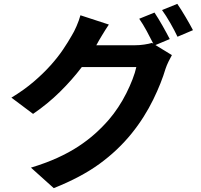

<svg xmlns="http://www.w3.org/2000/svg" viewBox="-20 -884 1040 993"><path d="M784 -651 869 -599Q861 -585 851.5 -565.5Q842 -546 836 -528Q826 -494 810 -453.5Q794 -413 772.5 -369Q751 -325 723 -280.5Q695 -236 661 -194Q590 -106 494.5 -36.5Q399 33 258 89L140 -17Q216 -40 276.5 -67.5Q337 -95 385 -126.5Q433 -158 471.5 -192.5Q510 -227 543 -265Q568 -294 591.5 -329.5Q615 -365 633.5 -402Q652 -439 665.5 -474Q679 -509 685 -537H403Q353 -471 289.5 -408.5Q226 -346 151 -295L39 -379Q105 -419 155 -462Q205 -505 242.5 -547Q280 -589 306.5 -628.5Q333 -668 351 -700Q363 -719 376 -749Q389 -779 396 -805L543 -757Q534 -744 525 -729.5Q516 -715 507.5 -701Q499 -687 492 -675Q485 -663 481 -655L478 -650H679Q702 -650 725.5 -653.5Q749 -657 766 -662L773 -658Q758 -688 738.5 -724Q719 -760 700 -787L779 -819Q788 -805 799 -787.5Q810 -770 820.5 -751Q831 -732 841 -714Q851 -696 858 -682ZM897 -864Q907 -850 918 -832Q929 -814 940.5 -795Q952 -776 961.5 -758.5Q971 -741 978 -728L898 -694Q883 -726 861 -764.5Q839 -803 818 -832Z"/></svg>

Font: SpoqaHanSans-Bold
Style: Regular
Weight: 700
Designer: [Spoqa Han Sans] Dong-huui Kim \uAE40 \uB3D9 \uD718   [Noto Sans] Ryoko NISHIZUKA \u897F \u585A \u6DBC \u5B50  (kana & i
Foundry: Spoqa (http://www.spoqa-han-sans.com)
Version: Version 2.000